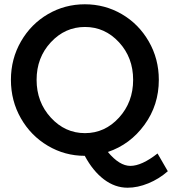

<svg xmlns="http://www.w3.org/2000/svg" viewBox="-20 -723 807 897"><path d="M716 -6 764 77Q723 113 673 133.5Q623 154 576 154Q517 154 465.5 115Q414 76 376 5Q283 5 203.5 -42Q124 -89 77.5 -170.5Q31 -252 31 -350Q31 -448 78 -529.5Q125 -611 204 -657Q283 -703 376.5 -703Q470 -703 549 -657Q628 -611 675 -529.5Q722 -448 722 -350Q722 -232 655 -140Q588 -48 484 -13Q538 52 589 52Q642 52 716 -6ZM377 -101Q470 -101 536 -173.5Q602 -246 602 -350Q602 -454 536 -525.5Q470 -597 377 -597Q284 -597 217.5 -525.5Q151 -454 151 -350Q151 -246 217.5 -173.5Q284 -101 377 -101Z"/></svg>

Font: Steamflix Grotesk
Style: Regular
Weight: 400
Designer: Julieta Ulanovsky
Foundry: Julieta Ulanovsky
Version: Version 4.000;PS 004.000;hotconv 1.0.88;makeotf.lib2.5.64775